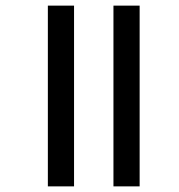

<svg xmlns="http://www.w3.org/2000/svg" viewBox="-20 -662 636 682"><path d="M243 -642V0H150V-642ZM476 -642V0H383V-642Z"/></svg>

Font: Ek Mukta Medium
Style: Regular
Weight: 500
Designer: Girish Dalvi and Yashodeep Gholap
Foundry: Ek Type
Version: Version 2.538;PS 1.002;hotconv 16.6.51;makeotf.lib2.5.65220;